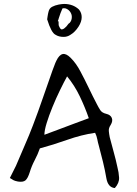

<svg xmlns="http://www.w3.org/2000/svg" viewBox="-20 -931 694 973"><path d="M562 22Q527 19 519 -28Q512 -69 502 -110Q492 -151 481 -192Q476 -209 473 -225.5Q470 -242 462 -258Q393 -248 321 -222.5Q249 -197 182 -179Q172 -150 156 -119.5Q140 -89 131 -59Q121 -27 109 -17Q97 -7 71 -11Q56 -14 49 -17.5Q42 -21 30 -29L61 -91Q84 -146 106 -196Q128 -246 147 -296Q173 -364 197 -434Q221 -504 246 -574Q251 -586 255.5 -599Q260 -612 266 -624Q280 -653 297.5 -657Q315 -661 338 -638Q366 -610 387 -570Q409 -529 429 -487Q449 -445 471 -403Q479 -387 488 -373Q497 -359 519 -354Q540 -349 546.5 -333.5Q553 -318 541 -298Q530 -282 531.5 -266.5Q533 -251 536 -236Q546 -197 556.5 -159.5Q567 -122 575 -84Q582 -58 583.5 -31Q585 -4 562 22ZM205 -248Q235 -259 276 -274.5Q317 -290 358.5 -305.5Q400 -321 430 -332Q411 -387 384.5 -442.5Q358 -498 320 -544Q304 -515 284 -474Q264 -433 246 -389Q228 -345 216.5 -307.5Q205 -270 205 -248ZM302 -744Q278 -744 261 -755Q240 -765 219 -833L221 -847Q223 -861 226 -872Q230 -889 244 -896.5Q258 -904 278 -908Q296 -911 305 -911Q350 -911 380 -883Q394 -866 394 -844Q394 -821 378 -796Q369 -782 358.5 -771.5Q348 -761 336 -754Q321 -744 302 -744ZM292 -782Q301 -782 310 -791Q314 -794 316.5 -797Q319 -800 322 -804Q327 -812 333 -815Q344 -827 344 -845Q344 -860 334.5 -872.5Q325 -885 310 -889H298Q297 -888 296.5 -887.5Q296 -887 296 -887Q286 -865 278 -839Q277 -836 276 -832Q275 -828 273 -824L277 -822V-815Q277 -803 278 -801Q286 -782 292 -782Z"/></svg>

Font: Mynerve
Style: Regular
Weight: 400
Designer: Carolina Short
Foundry: Carolina Short
Version: Version 1.000; ttfautohint (v1.8.4.7-5d5b)